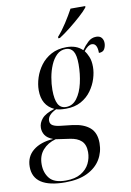

<svg xmlns="http://www.w3.org/2000/svg" viewBox="-164 -830 775 1135"><g transform="rotate(-10 223.5 -263.0)"><path d="M134 240Q-58 240 -58 113Q-58 52 -13.5 16Q31 -20 107 -25Q73 -38 60 -58Q47 -78 47 -102Q47 -131 68.5 -156.5Q90 -182 145 -199Q73 -232 73 -323Q73 -359 85.5 -398Q98 -437 123 -470.5Q148 -504 186.5 -525Q225 -546 278 -546Q307 -546 330.5 -538Q354 -530 374 -511Q391 -536 412.5 -556Q434 -576 462 -576Q484 -576 494.5 -563Q505 -550 505 -531Q505 -512 496 -495.5Q487 -479 462 -479Q462 -537 429 -537Q407 -537 381 -504Q392 -490 402.5 -465.5Q413 -441 413 -404Q413 -371 401.5 -334Q390 -297 366 -263.5Q342 -230 304 -209Q266 -188 213 -188Q194 -188 179 -190Q164 -192 155 -195Q102 -170 102 -135Q102 -115 118.5 -106Q135 -97 165 -94L236 -86Q301 -78 337 -47Q373 -16 373 46Q373 100 346.5 144Q320 188 267 214Q214 240 134 240ZM216 -198Q255 -198 281 -232.5Q307 -267 319.5 -321.5Q332 -376 332 -434Q332 -489 317 -512.5Q302 -536 273 -536Q241 -536 218.5 -514.5Q196 -493 181.5 -459Q167 -425 160 -386Q153 -347 153 -311Q153 -254 168 -226Q183 -198 216 -198ZM139 230Q195 230 230 209Q265 188 281 155.5Q297 123 297 87Q297 42 273 19.5Q249 -3 204 -9L121 -21Q73 -8 43.5 25.5Q14 59 14 111Q14 162 42 196Q70 230 139 230ZM241 -615Q268 -645 295 -687Q322 -729 342 -766H431L429 -757Q414 -738 383 -710Q352 -682 316 -653.5Q280 -625 250 -606H240Z"/></g></svg>

Font: Noto Serif Display Condensed
Style: Italic
Weight: 400
Width: 3
Italic angle: -12°
Designer: Monotype Design Team
Foundry: Monotype Imaging Inc.
Version: Version 2.009